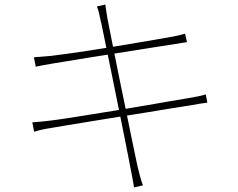

<svg xmlns="http://www.w3.org/2000/svg" viewBox="-20 -789 1040 838"><path d="M419 -700Q416 -717 412 -732.5Q408 -748 403 -761L440 -769Q441 -756 444 -739.5Q447 -723 449 -708Q450 -703 457 -667.5Q464 -632 475 -576Q486 -520 499.5 -454.5Q513 -389 526.5 -323Q540 -257 551.5 -200.5Q563 -144 571 -107Q579 -70 580 -64Q585 -43 591 -20.5Q597 2 604 20L565 29Q561 6 557.5 -15Q554 -36 549 -58Q548 -65 540.5 -102.5Q533 -140 522 -196Q511 -252 497.5 -318Q484 -384 471 -449Q458 -514 446.5 -569Q435 -624 428 -659.5Q421 -695 419 -700ZM128 -539Q142 -540 160 -541.5Q178 -543 202 -545Q226 -548 267.5 -553.5Q309 -559 361 -567Q413 -575 468.5 -584Q524 -593 576 -602Q628 -611 670.5 -618Q713 -625 738 -630Q758 -634 769.5 -637Q781 -640 788 -642L796 -605Q790 -604 776 -602Q762 -600 745 -597Q720 -593 677.5 -586.5Q635 -580 583 -571.5Q531 -563 475.5 -554.5Q420 -546 367.5 -537.5Q315 -529 273 -522Q231 -515 206 -511Q188 -508 171.5 -505Q155 -502 136 -498ZM121 -255Q137 -256 157.5 -258Q178 -260 194 -262Q221 -265 267 -272Q313 -279 371.5 -288.5Q430 -298 492.5 -308Q555 -318 614.5 -328.5Q674 -339 723.5 -347.5Q773 -356 804 -361Q833 -366 849.5 -369.5Q866 -373 878 -377L885 -341Q874 -340 856 -337Q838 -334 810 -329Q775 -324 724.5 -315.5Q674 -307 615 -297.5Q556 -288 495 -278.5Q434 -269 378 -259.5Q322 -250 277 -243Q232 -236 206 -231Q180 -227 162.5 -223Q145 -219 129 -214Z"/></svg>

Font: Noto Sans HK Thin
Style: Regular
Weight: 100
Designer: Ryoko NISHIZUKA 西塚涼子 (kana, bopomofo & ideographs); Paul D. Hunt (Latin, Greek & Cyrillic); Sandoll Communications 산돌커뮤니
Foundry: Adobe
Version: Version 2.004-H2;hotconv 1.0.118;makeotfexe 2.5.65603